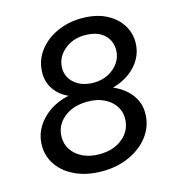

<svg xmlns="http://www.w3.org/2000/svg" viewBox="-107 -802 826 904"><g transform="rotate(-15 305.5 -350.5)"><path d="M281.3 10.3Q209 10.3 153.7 -14.5Q98.3 -39.3 67.7 -82.5Q37 -125.7 37 -179.3Q37 -226.3 59.8 -266.2Q82.7 -306 123.7 -334.5Q164.7 -363 219 -374.3Q174.7 -394.3 151 -429.5Q127.3 -464.7 127.3 -507.3Q127.3 -567.3 160.8 -613.2Q194.3 -659 250.2 -685Q306 -711 372.7 -711Q440.3 -711 488.3 -687.5Q536.3 -664 562.5 -624.3Q588.7 -584.7 588.7 -536.7Q588.7 -494.3 569.3 -458.7Q550 -423 514.5 -396.7Q479 -370.3 431 -357Q482.7 -336 514.7 -295.5Q546.7 -255 546.7 -203Q546.7 -140.7 510.7 -92.5Q474.7 -44.3 414.7 -17Q354.7 10.3 281.3 10.3ZM351.3 -403Q389.7 -403 421.3 -419.3Q453 -435.7 472.2 -463.5Q491.3 -491.3 491.3 -525.7Q491.3 -570.7 459.2 -600.3Q427 -630 364 -630Q325.7 -630 293.7 -613.7Q261.7 -597.3 242.5 -569.8Q223.3 -542.3 223.3 -506.7Q223.3 -462.7 258.3 -432.8Q293.3 -403 351.3 -403ZM289.3 -70.7Q359.3 -70.7 403.8 -108.2Q448.3 -145.7 448.3 -203.3Q448.3 -237.7 429.7 -264.8Q411 -292 377.5 -308.3Q344 -324.7 297.7 -324.7Q226.3 -324.7 181.7 -287.7Q137 -250.7 137 -193.7Q137 -159.3 155.5 -131.7Q174 -104 208.5 -87.3Q243 -70.7 289.3 -70.7Z"/></g></svg>

Font: Red Hat Display VF
Style: Italic
Weight: 300
Italic angle: -12°
Designer: Pentagram, MCKL
Foundry: Pentagram, MCKL
Version: Version 1.010